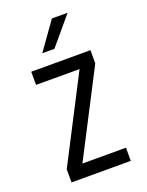

<svg xmlns="http://www.w3.org/2000/svg" viewBox="-135 -774 646 842"><g transform="rotate(-20 188.0 -352.5)"><path d="M326.2 -455.1 123 -61.5H326.2V0H49.8V-61.5L252.9 -455.1H49.8V-516.6H326.2ZM214.8 -705.1H288.1L179.7 -576.2H123Z"/></g></svg>

Font: Dinish Condensed
Style: Regular
Weight: 400
Width: 3
Designer: Bert Driehuis
Foundry: Playbeing
Version: Version 3.006; git-39231f3c-release